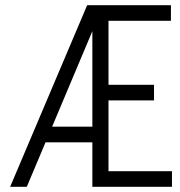

<svg xmlns="http://www.w3.org/2000/svg" viewBox="-20 -718 690 738"><path d="M19 0 315 -698H377L83 0ZM137 -171V-231H374V-171ZM335 0V-698H637V-638H397V-392H572V-332H397V-60H641V0Z"/></svg>

Font: Azeret Mono Thin ExtraLight
Style: Regular
Weight: 250
Version: Version 1.002